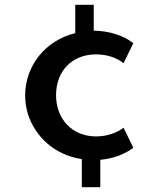

<svg xmlns="http://www.w3.org/2000/svg" viewBox="-20 -656 670 805"><path d="M400.5 129V14C453 9.5 503 -9 539 -36.5L498 -120.5C470 -98.5 426.5 -84 383 -84C284.5 -84 215 -155 215 -257C215 -358.5 282.5 -428 382.5 -428C426.5 -428 468.5 -415 498 -391L539 -475C497 -507.5 440.5 -526 373 -527.5V-636H295.5V-517C171 -487 85.5 -380.5 85.5 -256C85.5 -211.5 96 -170 116.5 -132C157.5 -55.5 231.5 -2.5 323 11V129Z"/></svg>

Font: Spartan SemiBold
Style: Regular
Weight: 600
Designer: Matt Bailey, Mirko Velimirovic
Foundry: Matt Bailey
Version: Version 1.003